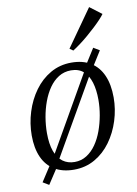

<svg xmlns="http://www.w3.org/2000/svg" viewBox="-96 -887 727 1016"><g transform="rotate(-10 267.0 -379.0)"><path d="M84.5 66.5 52 47 105.5 -35.5 135 -79.5 371 -492 387.5 -525.5 439.5 -608 472 -588.5 420 -505.5 392.5 -463 156 -51.5 136.5 -13ZM311.5 -550.5Q373 -550.5 415 -524.5Q457 -498.5 478.8 -449.2Q500.5 -400 500.5 -330.5Q500.5 -267 481.2 -206.2Q462 -145.5 426.5 -96.5Q391 -47.5 340.8 -18.8Q290.5 10 228.5 10Q167.5 10 124.8 -15.5Q82 -41 60.2 -89.8Q38.5 -138.5 38.5 -206.5Q38.5 -271 57.8 -332.5Q77 -394 112.8 -443.2Q148.5 -492.5 199 -521.5Q249.5 -550.5 311.5 -550.5ZM302.5 -510.5Q265.5 -510.5 236.2 -492.2Q207 -474 185.2 -442.8Q163.5 -411.5 149 -372Q134.5 -332.5 127.2 -289.5Q120 -246.5 120 -205.5Q120 -147 134 -108Q148 -69 174.8 -49.2Q201.5 -29.5 238.5 -29.5Q274.5 -29.5 303.2 -47.8Q332 -66 353.8 -97.2Q375.5 -128.5 389.8 -167.8Q404 -207 411.5 -249.2Q419 -291.5 419 -332Q419 -385.5 406.8 -425.5Q394.5 -465.5 369 -488Q343.5 -510.5 302.5 -510.5ZM315 -624.5 455.5 -823.5 519 -775.5Q511 -764 495.8 -747.8Q480.5 -731.5 460.5 -712.8Q440.5 -694 418.2 -675Q396 -656 374.2 -639.8Q352.5 -623.5 333.5 -611.5Z"/></g></svg>

Font: Merriweather 60pt Light
Style: Italic
Weight: 300
Italic angle: -7.8°
Version: Version 2.101